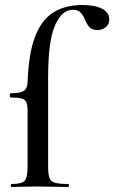

<svg xmlns="http://www.w3.org/2000/svg" viewBox="-20 -746 456 766"><path d="M27 0Q23 0 23 -6Q23 -12 27 -12Q67 -12 78.5 -25Q90 -38 90 -81V-306Q90 -329 84.5 -339.5Q79 -350 64.5 -353.5Q50 -357 23 -357Q19 -357 19 -365.5Q19 -374 23 -374Q61 -374 75 -383.5Q89 -393 90 -418Q94 -530 119 -597.5Q144 -665 191.5 -695.5Q239 -726 308 -726Q359 -726 387.5 -711Q416 -696 416 -669Q416 -648 401.5 -637Q387 -626 369 -626Q347 -626 336.5 -638Q326 -650 319.5 -666.5Q313 -683 302.5 -695Q292 -707 270 -707Q227 -707 199.5 -644.5Q172 -582 172 -439V-81Q172 -52 177 -37Q182 -22 199 -17Q216 -12 252 -12Q255 -12 255 -6Q255 0 252 0Q220 0 190.5 -1Q161 -2 130 -2Q101 -2 74.5 -1Q48 0 27 0Z"/></svg>

Font: Cormorant Garamond Light SemiBold
Style: Regular
Weight: 600
Version: Version 4.001